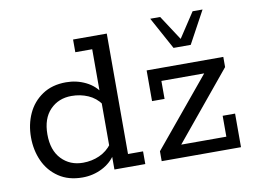

<svg xmlns="http://www.w3.org/2000/svg" viewBox="-70 -716 1104 828"><g transform="rotate(-10 482.0 -302.0)"><path d="M228.7 10Q167.3 10 124.7 -18.8Q82 -47.5 60.5 -94.9Q39 -142.3 39 -198.8Q39 -255.3 60.5 -302.2Q82 -349.2 124.7 -377.9Q167.3 -406.7 228.7 -406.7Q275 -406.7 315.2 -386.8Q355.5 -366.9 377.8 -328.9L365 -332V-527.4H291V-583H438.6V-55.6H504.5V0H369.3V-68.3L377.8 -67.8Q355.5 -30.8 315.2 -10.4Q275 10 228.7 10ZM241.7 -52.2Q280.3 -52.2 313.7 -67.1Q347.2 -82 369.6 -112.3L365 -79.6V-314.6L369.6 -284.4Q347.2 -315.7 313.7 -330.1Q280.3 -344.5 241.7 -344.5Q184.5 -344.5 147.7 -306.4Q110.9 -268.3 110.9 -198.8Q110.9 -129.4 147.7 -90.8Q184.5 -52.2 241.7 -52.2ZM576.3 0V-43.4L841.7 -364.1L853 -341H635.1V-262.3H580.3V-396.7H916V-352.1L651.2 -30.8L642.9 -55.6H869.2V-147.1H923.6V0ZM711.4 -472.2 634.2 -613.5H677.7L748.5 -505.1L819.8 -613.5H863.4L786.7 -472.2Z"/></g></svg>

Font: Rokkitt SemiBold
Style: Regular
Weight: 600
Designer: Vernon Adams
Foundry: Vernon Adams
Version: Version 3.103